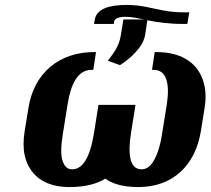

<svg xmlns="http://www.w3.org/2000/svg" viewBox="-20 -748 853 778"><path d="M80 -217C74 -180 74 -147 80 -119C97 -42 156 10 261 10C326 10 372 -3 407 -24C434 -4 477 10 541 10C681 10 772 -79 794 -217L809 -310C815 -347 814 -379 807 -407C788 -486 724 -537 614 -537H607L596 -465H603C654 -465 669 -411 656 -326L636 -201C628 -150 614 -113 600 -92C586 -70 571 -62 553 -62C506 -62 497 -122 511 -210L529 -323H379L361 -210C348 -127 322 -62 273 -62C255 -62 244 -70 235 -92C226 -113 226 -150 234 -201L254 -326C268 -413 298 -465 351 -465H358L369 -537H362C218 -537 117 -451 95 -309ZM361 -651H441L443 -662C444 -670 457 -680 488 -680C516 -680 541 -673 565 -669H480L469 -602C462 -560 440 -532 417 -502L466 -484C487 -497 511 -516 529 -536C544 -552 563 -577 568 -606L577 -666C618 -658 663 -651 720 -651H739L747 -698H729C694 -698 666 -701 640 -706C595 -714 554 -728 493 -728C422 -728 371 -712 364 -668Z"/></svg>

Font: Aerodynamic
Style: BdObl
Weight: 500
Designer: Google
Version: Version 2.000980; 2014